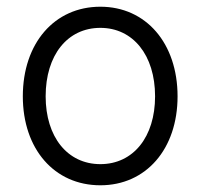

<svg xmlns="http://www.w3.org/2000/svg" viewBox="-20 -536 597 572"><path d="M279 16C415 16 509 -92 509 -249C509 -407 415 -516 279 -516C142 -516 48 -407 48 -249C48 -92 142 16 279 16ZM279 -47C181 -47 116 -128 116 -249C116 -372 181 -453 279 -453C376 -453 442 -372 442 -249C442 -128 377 -47 279 -47Z"/></svg>

Font: Uncut Sans Book
Style: Regular
Weight: 350
Designer: Kasper Nordkvist
Foundry: UNCUT.wtf
Version: Version 1.304;Glyphs 3.2 (3246)